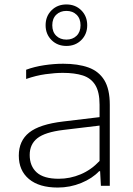

<svg xmlns="http://www.w3.org/2000/svg" viewBox="-20 -835 600 863"><path d="M239.5 8Q156 8 110.2 -30.2Q64.5 -68.5 64.5 -135.5Q64.5 -202 111.2 -239.2Q158 -276.5 264.5 -289L427.5 -308.5V-364.5Q427.5 -421.5 408.2 -452.8Q389 -484 352.2 -495.8Q315.5 -507.5 262.5 -507.5Q227.5 -507.5 184.5 -501.5Q141.5 -495.5 97.5 -480V-521.5Q133.5 -535 178 -541.8Q222.5 -548.5 264 -548.5Q330.5 -548.5 377.2 -531.8Q424 -515 448.8 -474.8Q473.5 -434.5 473.5 -364V0H433.5L430 -65.5H425.5Q395 -33 345 -12.5Q295 8 239.5 8ZM113.5 -138.5Q113.5 -88.5 145 -60Q176.5 -31.5 244 -31.5Q295 -31.5 342.5 -51.5Q390 -71.5 427.5 -111.5V-270.5L265 -251Q182.5 -241 148 -213.8Q113.5 -186.5 113.5 -138.5ZM278.5 -628.5Q238 -628.5 211.5 -655Q185 -681.5 185 -721.5Q185 -762 211.5 -788.5Q238 -815 278.5 -815Q319 -815 345.5 -788.5Q372 -762 372 -721.5Q372 -681.5 345.5 -655Q319 -628.5 278.5 -628.5ZM278.5 -657Q306.5 -657 324.2 -674.2Q342 -691.5 342 -721.5Q342 -751.5 324.2 -768.8Q306.5 -786 278.5 -786Q250.5 -786 232.8 -768.8Q215 -751.5 215 -721.5Q215 -691.5 232.8 -674.2Q250.5 -657 278.5 -657Z"/></svg>

Font: Encode Sans Exp XLt
Style: Regular
Weight: 200
Width: 7
Designer: Multiple Designers
Foundry: Impallari Type
Version: Version 3.002; ttfautohint (v1.8.3) -l 8 -r 50 -G 200 -x 14 